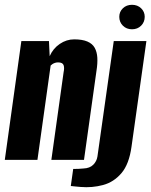

<svg xmlns="http://www.w3.org/2000/svg" viewBox="-23 -666 630 800"><path d="M-3 0 66 -495H181L184 -432Q198 -464 226 -483Q254 -502 286 -502Q320 -502 341 -493Q362 -484 371.5 -467Q381 -450 382.5 -426Q384 -402 379 -371L327 0H191L242 -365Q244 -374 244 -381.5Q244 -389 242 -394.5Q240 -400 234.5 -403Q229 -406 219 -406Q212 -406 206 -404Q200 -402 195.5 -399Q191 -396 188 -393L133 0ZM313 113Q306 112 291 111Q276 110 272 109L282 38Q291 38 304.5 37.5Q318 37 325 36Q351 35 365.5 20.5Q380 6 383 -14L451 -495H587L525 -55Q515 18 483 55.5Q451 93 406 105Q361 117 313 113ZM527 -544Q504 -544 489 -559Q474 -574 474 -596Q474 -617 489 -631.5Q504 -646 527 -646Q550 -646 565 -631.5Q580 -617 580 -596Q580 -574 565 -559Q550 -544 527 -544Z"/></svg>

Font: Alumni Sans ExtraBold
Style: Italic
Weight: 800
Italic angle: -8°
Designer: Robert E. Leuschke
Foundry: Robert E. Leuschke
Version: Version 1.016